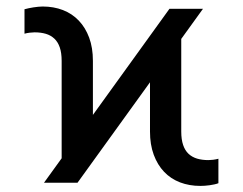

<svg xmlns="http://www.w3.org/2000/svg" viewBox="-20 -573 762 602"><path d="M173.3 -76.7V-382.1Q173.3 -407.3 167.4 -424.4Q161.6 -441.4 150.4 -451.9Q139.2 -462.4 123.6 -467Q108 -471.6 88.1 -471.6Q81.7 -471.6 73 -470.5Q64.3 -469.5 56.8 -467.3V-544Q62.9 -545.8 70 -547.2Q77.1 -548.7 84.7 -549.9Q92.3 -551.1 99.8 -551.8Q107.2 -552.6 113.6 -552.6Q148.4 -552.6 177.4 -541.4Q206.3 -530.2 227.1 -508.3Q247.9 -486.5 259.6 -454.9Q271.3 -423.3 271.3 -382.1V-212.7L511.4 -545.5H616.5L548.3 -451V-160.5Q548.3 -135.7 554.2 -118.4Q560 -101.2 571.2 -90.7Q582.4 -80.3 598.2 -75.6Q614 -71 633.5 -71Q639.9 -71 648.6 -72.1Q657.3 -73.2 664.8 -75.3V1.4Q659.4 3.6 652.3 5.1Q645.2 6.7 637.4 7.8Q629.6 8.9 622 9.4Q614.3 9.9 608 9.9Q573.5 9.9 544.4 -1.2Q515.3 -12.4 494.5 -34.3Q473.7 -56.1 462 -87.9Q450.3 -119.7 450.3 -160.5V-315L223 0H117.9Z"/></svg>

Font: Fast_Sans-Dotted
Style: Regular
Weight: 400
Version: Version 3.018